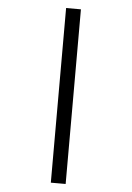

<svg xmlns="http://www.w3.org/2000/svg" viewBox="-63 -869 725 1058"><g transform="rotate(5 300.0 -340.0)"><path d="M259 143V-823H341V143Z"/></g></svg>

Font: Nova Nerd Font
Style: Regular
Weight: 400
Designer: Belleve Invis
Foundry: Belleve Invis
Version: Version 24.1.4; ttfautohint (v1.8.4);Nerd Fonts 3.1.1